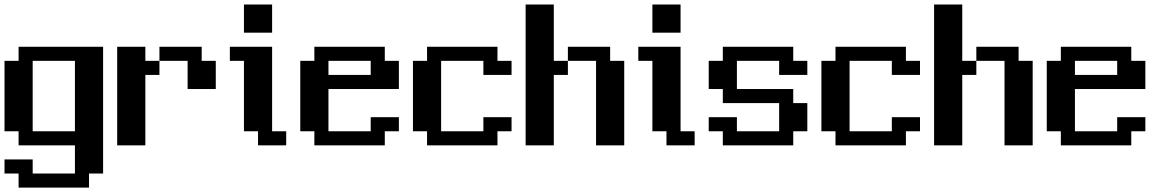

<svg xmlns="http://www.w3.org/2000/svg" viewBox="-20 -645 5165 852"><path d="M0 -375H62.5V-437.5H437.5V125H375V187.5H62.5V125H0V62.5H125V125H312.5V0H62.5V-62.5H0ZM125 -375V-62.5H312.5V-375Z M500 -437.5H625V-375H687.5V-437.5H875V-375H937.5V-250H812.5V-375H687.5V-312.5H625V0H500Z M1000 -437.5H1187.5V-62.5H1250V0H1125V-62.5H1062.5V-375H1000ZM1062.5 -625H1187.5V-500H1062.5Z M1312.5 -375H1375V-437.5H1687.5V-375H1750V-250H1437.5V-62.5H1625V-125H1750V-62.5H1687.5V0H1375V-62.5H1312.5ZM1437.5 -375V-312.5H1625V-375Z M1812.5 -375H1875V-437.5H2187.5V-375H2250V-312.5H2125V-375H1937.5V-62.5H2125V-125H2250V-62.5H2187.5V0H1875V-62.5H1812.5Z M2312.5 -625H2437.5V-375H2500V-437.5H2687.5V-375H2750V0H2625V-375H2500V-312.5H2437.5V0H2312.5Z M2812.5 -437.5H3000V-62.5H3062.5V0H2937.5V-62.5H2875V-375H2812.5ZM2875 -625H3000V-500H2875Z M3125 -375H3187.5V-437.5H3500V-375H3562.5V-312.5H3437.5V-375H3250V-250H3500V-187.5H3562.5V-62.5H3500V0H3187.5V-62.5H3125V-125H3250V-62.5H3437.5V-187.5H3187.5V-250H3125Z M3625 -375H3687.5V-437.5H4000V-375H4062.5V-312.5H3937.5V-375H3750V-62.5H3937.5V-125H4062.5V-62.5H4000V0H3687.5V-62.5H3625Z M4125 -625H4250V-375H4312.5V-437.5H4500V-375H4562.5V0H4437.5V-375H4312.5V-312.5H4250V0H4125Z M4625 -375H4687.5V-437.5H5000V-375H5062.5V-250H4750V-62.5H4937.5V-125H5062.5V-62.5H5000V0H4687.5V-62.5H4625ZM4750 -375V-312.5H4937.5V-375Z"/></svg>

Font: NeoDunggeunmo Pro
Style: Regular
Weight: 400
Version: Version 1.020